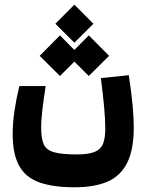

<svg xmlns="http://www.w3.org/2000/svg" viewBox="-20 -606 626 813"><path d="M295.4 187Q203.6 187 145.8 166Q87.9 145 60.8 95.5Q33.7 45.9 33.7 -38.6Q33.7 -86.4 41.5 -138.2Q49.3 -189.9 62 -241.7H173.3Q165.5 -190.9 159.9 -145Q154.3 -99.1 154.3 -65.4Q154.3 -20.5 164.8 4.2Q175.3 28.8 207.8 38.3Q240.2 47.9 305.7 47.9Q355.5 47.9 381.3 36.9Q407.2 25.9 416.5 2Q425.8 -22 425.8 -61.5Q425.8 -100.6 420.7 -155Q415.5 -209.5 407.2 -275.4L525.4 -287.6Q536.6 -213.9 541.5 -160.4Q546.4 -106.9 546.4 -66.4Q546.4 26.9 519 82.5Q491.7 138.2 436.3 162.6Q380.9 187 295.4 187ZM356 -284.2 294.9 -345.2 233.9 -284.2 147.9 -369.6 233.9 -456.1 294.9 -394.5 356 -456.1 441.9 -369.6ZM294.9 -425.3 214.4 -505.4 294.9 -586.4 375.5 -505.4Z"/></svg>

Font: Cascadia Code NF
Style: Bold
Weight: 700
Monospace: yes
Designer: Aaron Bell
Foundry: Saja Typeworks
Version: Version 2404.023; ttfautohint (v1.8.4)